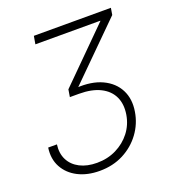

<svg xmlns="http://www.w3.org/2000/svg" viewBox="-134 -648 861 947"><g transform="rotate(-20 296.5 -174.5)"><path d="M229 193.8Q164.6 193.8 116.2 169.2Q67.9 144.5 43.9 100.3Q20 56.2 28.3 -1.5H74.2Q67.9 43.9 85.4 78.6Q103 113.3 140.4 132.6Q177.7 151.9 230 151.9Q285.6 151.9 331.5 129.2Q377.4 106.4 407.5 67.4Q437.5 28.3 445.8 -21.5Q454.6 -75.2 436 -114.7Q417.5 -154.3 373.3 -176.5Q329.1 -198.7 261.7 -198.7H213.9L220.2 -237.3L483.4 -499.5L483.9 -501.5H143.1L150.4 -543.5H554.7L548.8 -507.8L256.3 -217.8L258.3 -230.5Q339.8 -235.8 395.5 -209.7Q451.2 -183.6 476.3 -134.5Q501.5 -85.4 490.7 -21Q481 39.1 445.1 87.9Q409.2 136.7 353.8 165.3Q298.3 193.8 229 193.8Z"/></g></svg>

Font: Inter 18pt ExtraLight
Style: Italic
Weight: 250
Italic angle: -9.3988°
Designer: Rasmus Andersson
Foundry: rsms
Version: Version 4.001;git-66647c0bb